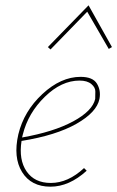

<svg xmlns="http://www.w3.org/2000/svg" viewBox="-20 -699 441 722"><path d="M313 -679 401 -522 389 -515 308 -655 170 -513 160 -522ZM283 -410Q329 -410 344.5 -384.5Q360 -359 354 -327Q344 -277 267.5 -233.5Q191 -190 61 -169Q50 -98 80 -54.5Q110 -11 171 -11Q236 -11 296 -67L306 -57Q240 3 170 3Q97 3 63 -52Q29 -107 49 -194Q70 -281 139.5 -345.5Q209 -410 283 -410ZM338 -327Q338 -339 338.5 -354.5Q339 -370 323.5 -383Q308 -396 279 -396Q211 -396 148.5 -335Q86 -274 66 -194L63 -182Q182 -203 255 -242.5Q328 -282 338 -327Z"/></svg>

Font: EauTest Thin
Style: Italic
Weight: 250
Italic angle: -12°
Designer: Christian Thalmann (Catharsis Fonts)
Version: Version 0.001;PS 000.001;hotconv 1.0.88;makeotf.lib2.5.64775